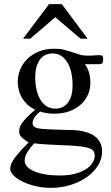

<svg xmlns="http://www.w3.org/2000/svg" viewBox="-20 -697 540 934"><path d="M481.9 -407.7Q481.9 -405.3 481 -398.7Q480 -392.1 477.5 -388.7Q475.1 -386.7 470.9 -386Q466.8 -385.3 461.9 -384.8Q456.5 -384.3 450.2 -384.8H393.1Q405.8 -367.7 412.6 -345.5Q419.4 -323.2 419.4 -295.4Q419.9 -264.6 408.2 -237.3Q396.5 -210 373.8 -189.2Q351.1 -168.5 318.4 -156.2Q285.6 -144 243.7 -144Q226.6 -144 209.5 -146.5Q192.4 -148.9 175.3 -154.3Q165.5 -147 156.7 -137.2Q147.9 -127.4 143.1 -117.4Q138.2 -107.4 138.4 -97.9Q138.7 -88.4 146 -81.5Q148.9 -78.6 153.1 -76.7Q157.2 -74.7 164.6 -73Q171.9 -71.3 183.6 -70.1Q195.3 -68.8 213.6 -68.1Q231.9 -67.4 258.1 -66.4Q284.2 -65.4 320.3 -64.5Q329.1 -64.5 344 -63.7Q358.9 -63 376.5 -59.8Q394 -56.6 411.6 -50Q429.2 -43.5 443.8 -32Q458.5 -20.5 467.5 -2.4Q476.6 15.6 476.6 41.5Q476.6 75.2 457.5 106.7Q438.5 138.2 404.8 162.8Q371.1 187.5 325.4 202.1Q279.8 216.8 226.1 216.8Q189 216.8 153.6 208.5Q118.2 200.2 90.8 187Q63.5 173.8 46.6 157Q29.8 140.1 29.8 123Q29.8 113.3 33.9 102.1Q38.1 90.8 48.1 76.2Q58.1 61.5 75.4 42Q92.8 22.5 119.1 -3.9Q96.7 -18.1 85 -29.3Q73.2 -40.5 73.2 -57.6Q73.2 -66.4 75.9 -75.9Q78.6 -85.4 86.9 -97.7Q95.2 -109.9 110.6 -126Q126 -142.1 151.4 -163.6Q129.9 -172.9 114 -187.7Q98.1 -202.6 87.4 -220.5Q76.7 -238.3 71.5 -258.5Q66.4 -278.8 66.4 -299.3Q66.4 -330.6 78.6 -359.6Q90.8 -388.7 113.5 -410.9Q136.2 -433.1 169.4 -446.5Q202.6 -460 244.1 -460Q272.9 -460 293.5 -454.6Q314 -449.2 331.3 -443.1Q348.6 -437 366.2 -431.6Q383.8 -426.3 406.7 -426.3Q421.9 -426.3 431.9 -427Q441.9 -427.7 449.2 -428.2Q456.5 -428.7 462.4 -428.7Q468.8 -428.7 475.6 -427.2Q481.9 -425.8 481.9 -407.7ZM333 -282.7Q333 -317.4 326.4 -345.7Q319.8 -374 307.1 -394.3Q294.4 -414.6 276.6 -425.8Q258.8 -437 235.8 -437Q218.3 -437 202.9 -430.4Q187.5 -423.8 176 -409.4Q164.6 -395 158 -373Q151.4 -351.1 151.4 -320.3Q151.4 -287.1 158 -259.3Q164.6 -231.4 177 -211.2Q189.5 -190.9 207.5 -179.7Q225.6 -168.5 249 -168.5Q266.6 -168.5 282 -175Q297.4 -181.6 308.8 -195.6Q320.3 -209.5 326.7 -231Q333 -252.4 333 -282.7ZM440.9 59.6Q440.9 47.9 435.8 39.3Q430.7 30.8 416.7 25.1Q402.8 19.5 378.7 16.1Q354.5 12.7 315.9 10.7Q260.7 8.3 218.3 6.3Q175.8 4.4 146 0Q125 24.4 112.5 43.7Q100.1 63 100.1 85.4Q100.1 101.1 112.3 114Q124.5 127 147 136.5Q169.4 146 200.4 151.4Q231.4 156.7 269 156.7Q313 156.7 345.2 148.2Q377.4 139.6 398.7 125.7Q419.9 111.8 430.4 94.5Q440.9 77.1 440.9 59.6ZM371.6 -508.8 249 -613.3 127 -508.8H92.3L218.3 -676.8H280.8L406.2 -508.8Z"/></svg>

Font: Doulos SIL Eur
Style: Regular
Weight: 400
Designer: Walt Agee, Victor Gaultney, Peter Martin, Debbi Hosken, Becca Hirsbrunner
Foundry: SIL International
Version: Version 5.000